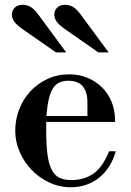

<svg xmlns="http://www.w3.org/2000/svg" viewBox="-20 -774 548 806"><path d="M174 -262V-225Q174 -164 179.5 -124Q185 -84 197.5 -60.5Q210 -37 230 -27.5Q250 -18 280 -18Q333 -18 372 -45Q411 -72 438 -139H466Q446 -68 396 -28Q346 12 277 12Q229 12 186.5 -8Q144 -28 112.5 -61Q81 -94 62.5 -136.5Q44 -179 44 -225Q44 -271 60 -313.5Q76 -356 106 -389Q136 -422 178 -442Q220 -462 272 -462Q312 -462 347 -447.5Q382 -433 408 -407.5Q434 -382 448.5 -346.5Q463 -311 463 -268V-262ZM347 -344Q347 -435 267 -435Q245 -435 229 -427.5Q213 -420 202 -402.5Q191 -385 184.5 -356.5Q178 -328 175 -287H347ZM393 -554 258 -648Q226 -670 217 -684.5Q208 -699 208 -712Q208 -730 220 -742Q232 -754 254 -754Q270 -754 285.5 -745.5Q301 -737 318 -714L436 -554ZM215 -554 80 -648Q48 -670 39 -684.5Q30 -699 30 -712Q30 -730 42 -742Q54 -754 76 -754Q92 -754 107.5 -745.5Q123 -737 140 -714L258 -554Z"/></svg>

Font: Libre Bodoni
Style: Regular
Weight: 400
Designer: Pablo Impallari, Rodrigo Fuenzalida
Foundry: Pablo Impallari, Rodrigo Fuenzalida
Version: Version 1.001; ttfautohint (v1.5.65-e2d9)